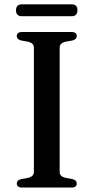

<svg xmlns="http://www.w3.org/2000/svg" viewBox="-20 -844 421 864"><path d="M248.5 -71Q248.5 -60 255 -53.5Q261.5 -47 273.5 -44L306.5 -38Q325.5 -33 325.5 -18Q325.5 -10 319.8 -5Q314 0 301 0H80Q67.5 0 61.5 -5Q55.5 -10 55.5 -18Q55.5 -33 74.5 -38L107.5 -44Q119.5 -47 126 -53.5Q132.5 -60 132.5 -71V-629Q132.5 -640 126 -646.5Q119.5 -653 107.5 -656L74.5 -662Q55.5 -667 55.5 -682Q55.5 -690.5 61.5 -695.2Q67.5 -700 80 -700H301Q314 -700 319.8 -695.2Q325.5 -690.5 325.5 -682Q325.5 -667 306.5 -662L273.5 -656Q261.5 -653 255 -646.5Q248.5 -640 248.5 -629ZM52 -797.5Q52 -811 58.8 -817.8Q65.5 -824.5 77.5 -824.5H303Q315.5 -824.5 322 -818Q328.5 -811.5 328.5 -798Q328.5 -784.5 322 -777.8Q315.5 -771 303 -771H77.5Q65.5 -771 58.8 -777.8Q52 -784.5 52 -797.5Z"/></svg>

Font: Fraunces
Style: Regular
Weight: 400
Version: Version 1.000;[b76b70a41]